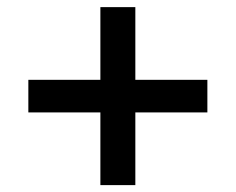

<svg xmlns="http://www.w3.org/2000/svg" viewBox="-20 -540 678 552"><path d="M576.2 -216.8H369.1V-7.8H268.6V-216.8H61.5V-310.5H268.6V-519.5H369.1V-310.5H576.2Z"/></svg>

Font: Wanted Sans Medium
Style: Regular
Weight: 500
Designer: Original Design by Kil Hyung-jin and Kang Hanbin, Wanted Lab, Inc; Hangeul from Source Han Sans by Jang Soo-young and Ka
Foundry: Wanted Lab, Inc.
Version: Version 1.001